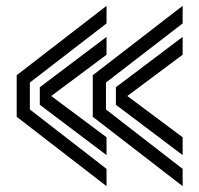

<svg xmlns="http://www.w3.org/2000/svg" viewBox="-20 -591 680 656"><path d="M297 -334 604 -571V-511L342 -309V-217L604 -14V45L297 -192ZM37 -334 344 -571V-511L82 -309V-217L344 -14V45L37 -192ZM376 -293 604 -465V-404L415 -263L604 -122V-61L376 -233ZM116 -293 344 -465V-404L155 -263L344 -122V-61L116 -233Z"/></svg>

Font: Train One
Style: Regular
Weight: 400
Designer: Fontworks Inc.
Foundry: Fontworks Inc.
Version: Version 1.100